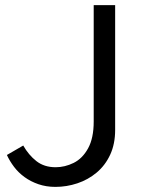

<svg xmlns="http://www.w3.org/2000/svg" viewBox="-20 -720 555 752"><path d="M197 12Q161 12 130.5 1.5Q100 -9 76 -26.5Q52 -44 35 -66.5Q18 -89 7 -113L71 -150Q92 -113 122.5 -89Q153 -65 198 -65Q234 -65 268.5 -82Q303 -99 325 -139Q347 -179 347 -244V-700H431V-211Q431 -156 411.5 -114Q392 -72 358.5 -44Q325 -16 283 -2Q241 12 197 12Z"/></svg>

Font: Figtree Light
Style: Regular
Weight: 400
Version: Version 2.002